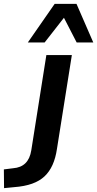

<svg xmlns="http://www.w3.org/2000/svg" viewBox="-129 -781 503 994"><path d="M-108 193 -109 96 -61 90Q-21 87 2.5 64Q26 41 33 -3L111 -496H243L166 -11Q159 37 143 72.5Q127 108 101.5 132Q76 156 37 170Q-2 184 -57 188ZM15 -561 154 -761H267L354 -561H268L202 -689L102 -561Z"/></svg>

Font: Nunito Sans 9pt
Style: Bold Italic
Weight: 700
Italic angle: -9°
Version: Version 3.101;gftools[0.9.27]